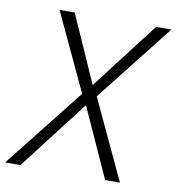

<svg xmlns="http://www.w3.org/2000/svg" viewBox="-85 -783 786 855"><g transform="rotate(10 308.0 -355.5)"><path d="M514 0H447L305 -313.5L64 0H-5L279.5 -360.5L115.5 -711H184L319 -407L552 -711H621L345.5 -360.5Z"/></g></svg>

Font: Roberto Sans Light
Style: Italic
Weight: 300
Italic angle: -11°
Designer: Google
Version: Version 1.00;June 11, 2020;FontCreator 12.0.0.2522 64-bit; t